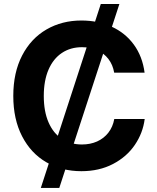

<svg xmlns="http://www.w3.org/2000/svg" viewBox="-20 -839 780 952"><path d="M479.8 -819.3H572L274 92.8H182.4ZM45.9 -363.3Q45.9 -479.2 89.7 -563.8Q133.6 -648.4 210.3 -692.8Q287 -737.3 383.6 -737.3Q466.6 -737.3 533.9 -706.6Q601.1 -676 643.7 -617.7Q686.3 -559.3 696.9 -478.8H546.1Q539.5 -517.9 517.6 -546.4Q495.7 -574.9 462 -589.9Q428.3 -605 386.8 -605Q329.6 -605 286.9 -576.5Q244.2 -548.1 220.6 -493.7Q197.1 -439.3 197.1 -363.3Q197.1 -286.1 220.8 -232Q244.4 -177.9 287.1 -150.2Q329.9 -122.6 386.3 -122.6Q427.8 -122.6 461.5 -137.6Q495.1 -152.7 517.3 -181.2Q539.5 -209.7 546.6 -248.8H697.4Q688.7 -179.7 648.6 -120.6Q608.5 -61.5 540.3 -25.9Q472.1 9.8 383.6 9.8Q286.2 9.8 209.6 -34.6Q133.1 -78.9 89.5 -163.4Q45.9 -247.9 45.9 -363.3Z"/></svg>

Font: Raveo Variable
Style: Regular
Weight: 400
Designer: Jakub Foglar, Rasmus Andersson (Inter)
Foundry: Jakubfoglar.com
Version: Version 1.000;Glyphs 3.2.3 (3260)